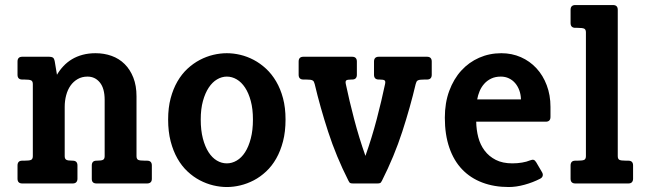

<svg xmlns="http://www.w3.org/2000/svg" viewBox="-20 -731 2578 765"><path d="M585 -18.6Q585 -8.8 579.8 -4.4Q574.7 0 565.9 0H364.7Q345.7 0 345.7 -18.1V-71.8Q345.7 -80.6 350.1 -85.7Q354.5 -90.8 364.7 -90.8H365.7Q384.8 -90.8 390.9 -94.5Q397 -98.1 397 -108.9V-333Q397 -378.9 377.9 -402.3Q358.9 -425.8 328.6 -425.8Q306.6 -425.8 289.6 -416Q272.5 -406.2 261 -389.9Q249.5 -373.5 243.7 -351.6Q237.8 -329.6 237.8 -305.2V-108.9Q237.8 -98.6 243.7 -94.7Q249.5 -90.8 268.6 -90.8H269.5Q288.6 -90.8 288.6 -71.8V-18.6Q288.6 -10.3 283.9 -5.1Q279.3 0 269.5 0H68.8Q49.8 0 49.8 -19V-71.8Q49.8 -80.6 54.2 -85.7Q58.6 -90.8 68.8 -90.8H77.1Q97.7 -90.8 104.2 -94.2Q110.8 -97.7 110.8 -108.9V-396Q110.8 -407.2 104.2 -410.6Q97.7 -414.1 77.1 -414.1H68.8Q49.8 -414.1 49.8 -433.1V-485.8Q49.8 -504.9 68.8 -504.9H175.8Q185.5 -504.9 190.7 -501.7Q195.8 -498.5 198.2 -485.8L207 -433.1Q217.8 -451.7 232.7 -467.5Q247.6 -483.4 266.6 -494.9Q285.6 -506.3 309.3 -512.7Q333 -519 360.8 -519Q395 -519 424.8 -508.3Q454.6 -497.6 476.6 -475.8Q498.5 -454.1 511.2 -421.9Q523.9 -389.6 523.9 -347.2V-108.9Q523.9 -97.7 530.3 -94.2Q536.6 -90.8 557.6 -90.8H565.9Q585 -90.8 585 -71.8Z M1117.7 -254.9Q1117.7 -206.5 1107.7 -168Q1097.7 -129.4 1080.6 -99.4Q1063.5 -69.3 1040.5 -47.9Q1017.6 -26.4 991.5 -12.7Q965.3 1 937.7 7.6Q910.2 14.2 883.8 14.2Q857.4 14.2 829.8 7.6Q802.2 1 776.1 -12.7Q750 -26.4 727.1 -47.9Q704.1 -69.3 687 -99.4Q669.9 -129.4 659.9 -168Q649.9 -206.5 649.9 -254.9Q649.9 -301.8 659.9 -339.4Q669.9 -377 687 -406.5Q704.1 -436 727.1 -457.3Q750 -478.5 776.1 -492.2Q802.2 -505.9 829.8 -512.5Q857.4 -519 883.8 -519Q910.2 -519 937.7 -512.5Q965.3 -505.9 991.2 -492.2Q1017.1 -478.5 1040 -457.3Q1063 -436 1080.3 -406.5Q1097.7 -377 1107.7 -339.4Q1117.7 -301.8 1117.7 -254.9ZM987.8 -254.9Q987.8 -296.9 979.2 -328.6Q970.7 -360.4 956.3 -382.1Q941.9 -403.8 923.1 -414.8Q904.3 -425.8 883.8 -425.8Q863.8 -425.8 845 -414.8Q826.2 -403.8 811.8 -382.1Q797.4 -360.4 788.6 -328.6Q779.8 -296.9 779.8 -254.9Q779.8 -211.9 788.3 -179.2Q796.9 -146.5 811 -124.5Q825.2 -102.5 844 -91.3Q862.8 -80.1 883.8 -80.1Q904.3 -80.1 923.3 -91.3Q942.4 -102.5 956.5 -124.5Q970.7 -146.5 979.2 -179.2Q987.8 -211.9 987.8 -254.9Z M1700.2 -433.1Q1700.2 -414.1 1681.2 -414.1H1670.9Q1660.6 -414.1 1654.5 -413.3Q1648.4 -412.6 1644.8 -410.6Q1641.1 -408.7 1639.4 -405Q1637.7 -401.4 1636.2 -396Q1614.7 -304.7 1582.8 -206.3Q1550.8 -107.9 1502 -11.2Q1498 -2.9 1494.1 -1.5Q1490.2 0 1482.9 0H1387.2Q1379.9 0 1376 -1.5Q1372.1 -2.9 1368.2 -11.2Q1319.3 -107.9 1287.4 -206.3Q1255.4 -304.7 1233.9 -396Q1232.4 -401.4 1230.7 -405Q1229 -408.7 1225.3 -410.6Q1221.7 -412.6 1215.6 -413.3Q1209.5 -414.1 1199.2 -414.1H1189Q1169.9 -414.1 1169.9 -433.1V-485.8Q1169.9 -504.9 1189 -504.9H1382.8Q1401.9 -504.9 1401.9 -485.8V-433.1Q1401.9 -414.1 1382.8 -414.1H1379.9Q1363.3 -414.1 1359.4 -410.4Q1355.5 -406.7 1357.9 -396Q1371.6 -330.6 1390.9 -256.8Q1410.2 -183.1 1436 -109.9Q1461.9 -183.1 1481.2 -256.8Q1500.5 -330.6 1514.2 -396Q1516.6 -406.7 1512.7 -410.4Q1508.8 -414.1 1492.2 -414.1H1489.3Q1470.2 -414.1 1470.2 -433.1V-485.8Q1470.2 -504.9 1489.3 -504.9H1681.2Q1700.2 -504.9 1700.2 -485.8Z M2055.7 -335Q2055.2 -354.5 2049.1 -371.1Q2043 -387.7 2032.5 -399.9Q2022 -412.1 2007.6 -418.9Q1993.2 -425.8 1975.6 -425.8Q1953.6 -425.8 1937.3 -418Q1920.9 -410.2 1909.4 -397.2Q1897.9 -384.3 1891.1 -368.2Q1884.3 -352.1 1881.3 -335ZM2139.6 -44.9Q2144 -37.6 2142.3 -30.5Q2140.6 -23.4 2132.3 -19Q2103 -3.9 2069.8 5.1Q2036.6 14.2 2007.3 14.2Q1948.7 14.2 1901.6 -3.7Q1854.5 -21.5 1821.3 -56.2Q1788.1 -90.8 1770.3 -142.6Q1752.4 -194.3 1752.4 -262.2Q1752.4 -321.3 1770 -368.9Q1787.6 -416.5 1817.9 -449.7Q1848.1 -482.9 1889.2 -501Q1930.2 -519 1977.5 -519Q2019.5 -519 2055.4 -503.2Q2091.3 -487.3 2117.4 -459Q2143.6 -430.7 2158.4 -391.4Q2173.3 -352.1 2173.3 -305.2V-265.1Q2173.3 -246.1 2154.3 -246.1H1877.4Q1877.9 -213.9 1885.7 -183.8Q1893.6 -153.8 1910.9 -130.9Q1928.2 -107.9 1955.3 -94Q1982.4 -80.1 2021.5 -80.1Q2042 -80.1 2060.3 -83.3Q2078.6 -86.4 2091.3 -91.8Q2101.1 -95.7 2106.4 -94Q2111.8 -92.3 2116.7 -84Z M2502.4 -18.6Q2502.4 -10.3 2497.8 -5.1Q2493.2 0 2483.4 0H2272.5Q2253.4 0 2253.4 -19V-71.8Q2253.4 -80.6 2257.8 -85.7Q2262.2 -90.8 2272.5 -90.8H2280.8Q2301.3 -90.8 2307.9 -94.2Q2314.5 -97.7 2314.5 -108.9V-602.1Q2314.5 -613.3 2307.9 -616.7Q2301.3 -620.1 2280.8 -620.1H2272.5Q2253.4 -620.1 2253.4 -639.2V-691.9Q2253.4 -710.9 2272.5 -710.9H2422.4Q2441.4 -710.9 2441.4 -691.9V-108.9Q2441.4 -97.7 2447.8 -94.2Q2454.1 -90.8 2475.1 -90.8H2483.4Q2502.4 -90.8 2502.4 -71.8Z"/></svg>

Font: New Telegraph
Style: Bold
Weight: 700
Designer: Frank Baranowski
Foundry: Frank Baranowski
Version: Version 3.001